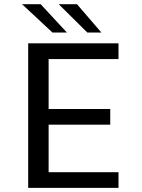

<svg xmlns="http://www.w3.org/2000/svg" viewBox="-20 -910 690 930"><path d="M116.5 0V-700H554V-624H215.5V-382H514V-306H215.5V-76H554V0ZM403 -752.5 264.5 -889.5H353L471 -752.5ZM234 -752.5 87 -889.5H177L304 -752.5Z"/></svg>

Font: Trispace
Style: Regular
Weight: 400
Designer: Tyler Finck
Foundry: Etcetera Type Company
Version: Version 1.210; ttfautohint (v1.8.3)